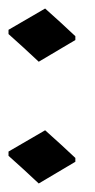

<svg xmlns="http://www.w3.org/2000/svg" viewBox="-20 -495 222 451"><path d="M157 -115 71 -64Q54 -80 35.5 -97Q17 -114 0 -129V-139L86 -189Q103 -174 121.5 -157Q140 -140 157 -124ZM157 -401 71 -350Q54 -366 35.5 -383Q17 -400 0 -415V-425L86 -475Q103 -460 121.5 -443Q140 -426 157 -410Z"/></svg>

Font: Jaini Purva
Style: Regular
Weight: 400
Designer: Girish Dalvi, Maithili Shingre
Foundry: Ek Type
Version: Version 1.001;PS 1.000;hotconv 16.6.51;makeotf.lib2.5.65220